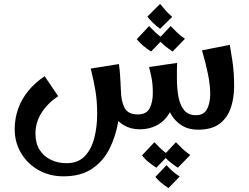

<svg xmlns="http://www.w3.org/2000/svg" viewBox="-20 -651 1270 980"><path d="M304 249Q232 249 175.5 216.5Q119 184 87 129.5Q55 75 55 9Q55 -47 73 -97Q91 -147 125.5 -188.5Q160 -230 208 -262L277 -160Q224 -125 192.5 -76Q161 -27 161 31Q161 80 182 113.5Q203 147 239.5 164.5Q276 182 319 182Q378 182 412 147Q446 112 461 54.5Q476 -3 476 -70Q476 -134 467 -188.5Q458 -243 443 -301L587 -324Q591 -295 592.5 -272.5Q594 -250 595 -232Q596 -221 596 -211Q596 -201 597 -191Q597 -109 583.5 -30.5Q570 48 537.5 111Q505 174 448 211.5Q391 249 304 249ZM693 9Q647 9 611 -12.5Q575 -34 555 -76Q535 -118 535 -180L597 -191Q598 -135 615.5 -101Q633 -67 683 -67Q728 -67 744 -98.5Q760 -130 760 -176Q760 -203 758 -222.5Q756 -242 752 -262Q748 -282 741 -309L884 -330Q883 -312 883 -293.5Q883 -275 883 -249Q883 -158 858.5 -101Q834 -44 791 -17.5Q748 9 693 9ZM990 11Q942 11 907.5 -11Q873 -33 854 -66Q835 -99 833 -132L883 -249Q883 -199 891 -156.5Q899 -114 920 -88.5Q941 -63 980 -63Q1021 -63 1037 -94.5Q1053 -126 1053 -172Q1053 -216 1041.5 -273Q1030 -330 1011 -394L1153 -422Q1161 -376 1166 -341.5Q1171 -307 1173 -277Q1175 -247 1175 -211Q1175 -151 1158 -100.5Q1141 -50 1101 -19.5Q1061 11 990 11ZM797 -504Q778 -518 762.5 -533Q747 -548 732 -566L797 -631Q813 -612 826.5 -596.5Q840 -581 859 -565ZM751 -388Q731 -401 711.5 -417Q692 -433 678 -451L741 -518Q758 -500 775 -484Q792 -468 814 -453ZM861 -388Q841 -401 821.5 -417Q802 -433 788 -451L851 -518Q868 -500 885 -484Q902 -468 924 -453ZM840 309Q821 297 803.5 282.5Q786 268 773 252L830 192Q845 209 861 223Q877 237 897 250ZM778 205Q758 192 738.5 176.5Q719 161 705 142L768 75Q785 93 802 109Q819 125 841 140ZM888 205Q868 192 848.5 176.5Q829 161 815 142L878 75Q895 93 912 109Q929 125 951 140Z"/></svg>

Font: Marhey Light
Style: Regular
Weight: 400
Version: Version 1.000